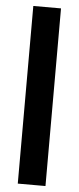

<svg xmlns="http://www.w3.org/2000/svg" viewBox="-56 -839 358 870"><g transform="rotate(5 122.5 -404.0)"><path d="M59.5 0V-808H185.5V0Z"/></g></svg>

Font: Encode Sans SmCnd SmBold
Style: Regular
Weight: 600
Width: 4
Designer: Multiple Designers
Foundry: Impallari Type
Version: Version 3.002; ttfautohint (v1.8.3) -l 8 -r 50 -G 200 -x 14 